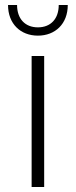

<svg xmlns="http://www.w3.org/2000/svg" viewBox="-20 -745 301 765"><path d="M106 0H156V-522H106ZM12 -725C12 -650 62 -603 131 -603C200 -603 250 -650 250 -725H214C214 -670 182 -636 131 -636C80 -636 48 -670 48 -725Z"/></svg>

Font: Montserrat Light
Style: Regular
Weight: 300
Designer: Julieta Ulanovsky
Foundry: Julieta Ulanovsky
Version: Version 7.200